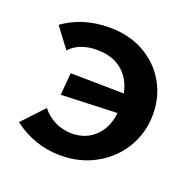

<svg xmlns="http://www.w3.org/2000/svg" viewBox="-94 -578 694 682"><g transform="rotate(20 253.5 -236.5)"><path d="M460 -242Q460 -174 426.5 -117Q393 -60 333.5 -26.5Q274 7 200 7Q150 7 104.5 -9Q59 -25 22 -54L98 -135Q118 -109 148 -94.5Q178 -80 211 -80Q263 -80 298 -113Q333 -146 340 -204L128 -196L135 -280L337 -277Q326 -331 289.5 -360.5Q253 -390 195 -390Q162 -390 136 -380Q110 -370 93 -351L36 -427Q110 -480 210 -480Q285 -480 341.5 -448Q398 -416 429 -362Q460 -308 460 -242Z"/></g></svg>

Font: Ysabeau SC
Style: Bold
Weight: 700
Designer: Christian Thalmann (Catharsis Fonts)
Version: Version 0.003